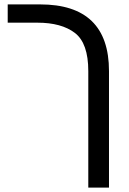

<svg xmlns="http://www.w3.org/2000/svg" viewBox="-20 -612 585 872"><path d="M381 -289Q381 -416 320 -462.5Q259 -509 150 -509H15V-592H162Q475 -592 475 -289V240H381Z"/></svg>

Font: Noto Sans Hebrew
Style: Regular
Weight: 400
Designer: Monotype Design Team
Foundry: Monotype Imaging Inc.
Version: Version 1.000